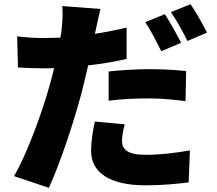

<svg xmlns="http://www.w3.org/2000/svg" viewBox="-20 -835 1040 919"><path d="M971 -679C954 -713 918 -777 892 -815L798 -777C825 -739 857 -680 877 -639ZM847 -630C829 -665 794 -730 769 -767L675 -729C702 -690 731 -631 752 -590ZM500 -353C563 -361 624 -364 696 -364C757 -364 819 -357 868 -351L871 -495C811 -501 751 -504 696 -504C631 -504 557 -499 500 -493ZM586 -703C536 -691 485 -681 434 -673L438 -690C443 -713 453 -761 461 -792L278 -806C281 -781 280 -737 275 -695C274 -683 272 -670 269 -655C243 -654 216 -653 190 -653C147 -653 116 -655 62 -661L66 -512C100 -510 138 -508 189 -508C205 -508 222 -508 239 -509C234 -486 227 -462 221 -439C184 -301 106 -90 47 8L214 64C270 -58 336 -259 372 -397C382 -436 392 -480 402 -522C466 -529 530 -540 586 -553ZM434 -253C426 -216 416 -162 416 -112C416 -11 503 52 676 52C759 52 826 45 883 38L889 -115C813 -102 744 -94 677 -94C590 -94 564 -120 564 -161C564 -181 570 -214 577 -240Z"/></svg>

Font: Noto Sans CJK JP Black
Style: Regular
Weight: 900
Designer: Ryoko NISHIZUKA (kana & ideographs); Paul D. Hunt (Latin, Greek & Cyrillic); Wenlong ZHANG (bopomofo); Sandoll Communica
Foundry: Adobe Systems Incorporated
Version: Version 1.004;PS 1.004;hotconv 1.0.82;makeotf.lib2.5.63406